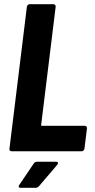

<svg xmlns="http://www.w3.org/2000/svg" viewBox="-20 -720 453 914"><path d="M25 -12 108 -688Q109 -693 112.5 -696.5Q116 -700 121 -700H234Q245 -700 245 -688L176 -126Q174 -121 180 -121H383Q394 -121 394 -109L382 -12Q381 -7 377.5 -3.5Q374 0 369 0H35Q30 0 27 -3.5Q24 -7 25 -12ZM69 168Q69 164 72 160L141 58Q146 50 157 50H247Q256 50 256 56Q256 61 252 65L165 167Q158 174 150 174H79Q69 174 69 168Z"/></svg>

Font: Barlow Condensed
Style: Bold Italic
Weight: 700
Width: 3
Italic angle: -7°
Designer: Jeremy Tribby
Foundry: Tribby Type
Version: Version 1.408